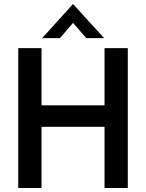

<svg xmlns="http://www.w3.org/2000/svg" viewBox="-20 -937 728 957"><path d="M71 -697H187V-412H501V-697H617V0H501V-305H187V0H71ZM344 -917 499 -747H410L344 -823L279 -747H190Z"/></svg>

Font: Hanken Grotesk SemiBold
Style: Regular
Weight: 600
Designer: Alfredo Marco Pradil
Foundry: Hanken Design Co.
Version: Version 3.014